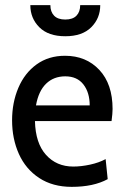

<svg xmlns="http://www.w3.org/2000/svg" viewBox="-20 -717 479 747"><path d="M414 -246H116Q118 -160 159 -114.5Q200 -69 265 -69Q296 -69 330.5 -76.5Q365 -84 391 -98L399 -20Q344 10 259 10Q185 10 132.5 -24.5Q80 -59 53.5 -118Q27 -177 27 -249Q27 -318 51.5 -375.5Q76 -433 122.5 -466.5Q169 -500 233 -500Q315 -500 366.5 -445Q418 -390 418 -293Q418 -276 414 -246ZM329 -307Q329 -357 304.5 -388.5Q280 -420 234 -420Q189 -420 159.5 -391.5Q130 -363 120 -307ZM98 -697H176Q176 -671 190.5 -656Q205 -641 234 -641Q263 -641 277.5 -656Q292 -671 292 -697H370Q370 -646 335 -611Q300 -576 234 -576Q168 -576 133 -611Q98 -646 98 -697Z"/></svg>

Font: Cabin Condensed
Style: Regular
Weight: 400
Width: 3
Version: Version 2.001